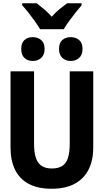

<svg xmlns="http://www.w3.org/2000/svg" viewBox="-20 -1154 640 1184"><path d="M298 10Q215 10 158.5 -19.5Q102 -49 73.5 -106Q45 -163 45 -243V-714H190V-268Q190 -212 202 -178.5Q214 -145 238.5 -130Q263 -115 300 -115Q339 -115 363.5 -130.5Q388 -146 399 -180Q410 -214 410 -269V-714H555V-244Q555 -166 526.5 -109Q498 -52 441 -21Q384 10 298 10ZM416 -778Q385 -778 364.5 -797Q344 -816 344 -852Q344 -890 364.5 -907.5Q385 -925 416 -925Q447 -925 468 -907Q489 -889 489 -852Q489 -816 468 -797Q447 -778 416 -778ZM182 -778Q151 -778 131 -796.5Q111 -815 111 -852Q111 -890 131 -907.5Q151 -925 182 -925Q213 -925 234 -907Q255 -889 255 -852Q255 -816 234 -797Q213 -778 182 -778ZM227 -974Q215 -995 195.5 -1022.5Q176 -1050 155 -1076.5Q134 -1103 117 -1121V-1134H206Q227 -1118 251.5 -1097.5Q276 -1077 299 -1051Q323 -1078 347.5 -1098Q372 -1118 394 -1134H483V-1121Q467 -1103 446 -1076.5Q425 -1050 405.5 -1023Q386 -996 373 -974Z"/></svg>

Font: Noto Sans Mono
Style: Bold
Weight: 700
Designer: Monotype Design Team
Foundry: Monotype Imaging Inc.
Version: Version 2.014